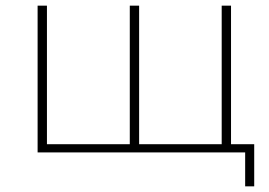

<svg xmlns="http://www.w3.org/2000/svg" viewBox="-20 -539 950 679"><path d="M847 120H879V-29H797V-519H764V-29H472V-519H439V-29H146V-519H113V0H847Z"/></svg>

Font: Chess Sans ExtraLight
Style: Regular
Weight: 275
Designer: Wolf Bōese
Foundry: Wolf Bōese
Version: Version 7.223;Glyphs 3.3 (3306)